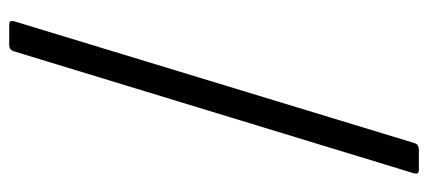

<svg xmlns="http://www.w3.org/2000/svg" viewBox="-282 -532 949 426"><g transform="rotate(-90 193.0 -319.5)"><path d="M350.1 -774.1H306.1C297.9 -773.8 294 -771 291.5 -763.1L21 123.9C19.2 132.1 21 134.6 29.1 134.9H73.9C82 134.6 85.9 131.7 88.4 123.9L358.3 -763.1C360.1 -771.3 358.3 -773.8 350.1 -774.1Z"/></g></svg>

Font: Margiela Serif Semibold
Style: Regular
Weight: 600
Designer: Andreas Faust, Stefan Endress
Version: Version 1.002;FEAKit 1.0